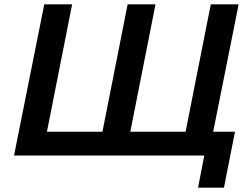

<svg xmlns="http://www.w3.org/2000/svg" viewBox="-20 -720 1162 889"><path d="M484 -110 448 -78 571 -700H700L577 -78L552 -110H871L833 -78L956 -700H1085L945 0H45L185 -700H314L191 -78L167 -110ZM897 149 932 -32 957 0H815L838 -110H1068L1017 149Z"/></svg>

Font: MOST Montserrat SemiBold
Style: Italic
Weight: 600
Italic angle: -11.3°
Designer: Julieta Ulanovsky
Foundry: Julieta Ulanovsky
Version: Version 8.000;March 11, 2024;FontCreator 15.0.0.2926 64-bit